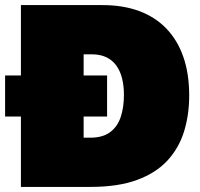

<svg xmlns="http://www.w3.org/2000/svg" viewBox="-36 -733 786 753"><path d="M-16 -276V-437Q31.5 -437 76 -437Q120.5 -437 160 -437H208Q248 -437 292.5 -437Q337 -437 384 -437V-276Q337 -276 292.5 -276Q248 -276 208 -276H160Q120.5 -276 76 -276Q31.5 -276 -16 -276ZM46 0Q46 -55.5 46 -108.2Q46 -161 46 -229V-474Q46 -545.5 46 -600.5Q46 -655.5 46 -713Q85 -713 137.2 -713Q189.5 -713 248.2 -713Q307 -713 366 -713Q446.5 -713 509.5 -689.8Q572.5 -666.5 616.2 -621.2Q660 -576 683 -510Q706 -444 706 -358Q706 -282.5 685.8 -217.2Q665.5 -152 620.5 -103.2Q575.5 -54.5 501.2 -27.2Q427 0 319 0Q265.5 0 217.8 0Q170 0 127.2 0Q84.5 0 46 0ZM292 -193H318Q367 -193 396 -214.8Q425 -236.5 437.5 -274.5Q450 -312.5 450 -361Q450 -396.5 442.8 -425.5Q435.5 -454.5 420.2 -475.8Q405 -497 381 -508.5Q357 -520 323 -520H292Q292 -497.5 292 -472.5Q292 -447.5 292 -412V-293Q292 -261 292 -237.2Q292 -213.5 292 -193Z"/></svg>

Font: Commissioner Thin Black
Style: Regular
Weight: 900
Version: Version 1.000